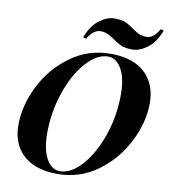

<svg xmlns="http://www.w3.org/2000/svg" viewBox="-99 -1010 975 1108"><g transform="rotate(10 388.5 -456.5)"><path d="M321.8 -3.9Q390.1 -3.9 453.1 -76.2Q516.1 -148.4 555.2 -262.2Q594.2 -376.5 594.2 -501Q594.2 -625 542 -678.7Q517.6 -704.1 485.8 -704.1Q418 -704.1 354.5 -631.8Q291 -559.6 252.9 -445.8Q213.9 -331.5 213.9 -207Q213.9 -83 265.6 -29.3Q290 -3.9 321.8 -3.9ZM495.1 -722.2Q668 -722.2 734.4 -611.3Q766.6 -557.1 767.1 -481Q767.1 -368.2 709 -252.9Q650.9 -137.7 546.9 -61.5Q442.9 14.2 313 14.2Q140.1 13.7 74.2 -96.7Q42 -150.4 42 -226.1Q42 -339.4 99.6 -455.1Q157.2 -570.8 261.2 -646.5Q364.7 -722.2 495.1 -722.2ZM417.5 -840.8Q374 -840.8 340.3 -783.2L322.3 -788.1Q348.6 -858.4 393.6 -892.6Q438.5 -926.8 481.4 -926.8Q524.4 -926.8 547.9 -916.5Q571.3 -906.2 607.4 -879.9Q643.6 -853.5 682.6 -854Q721.2 -854 755.4 -912.1L773.4 -907.2Q747.1 -836.9 702.1 -802.7Q657.2 -768.6 614.7 -768.1Q572.3 -768.1 548.8 -778.3Q525.4 -788.1 488.3 -814.5Q451.2 -840.8 417.5 -840.8Z"/></g></svg>

Font: PlayfairDisplay-BoldItalic
Style: Bold Italic
Weight: 700
Italic angle: -14.9847°
Designer: Claus Eggers Sørensen
Foundry: Claus Eggers Sørensen
Version: Version 1.002;PS 001.002;hotconv 1.0.70;makeotf.lib2.5.58329